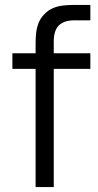

<svg xmlns="http://www.w3.org/2000/svg" viewBox="-20 -755 395 775"><path d="M123.7 0V-580Q123.7 -600.8 125.8 -621.3Q128 -641.8 135.1 -660.7Q142.2 -679.5 157 -695.7Q173.3 -713.3 192.9 -721.8Q212.5 -730.2 233.7 -732.6Q254.8 -735 275.7 -735H344.7V-673H280.7Q238.7 -673 217.8 -652.6Q197 -632.2 197 -588V0ZM30 -477V-540H344.7V-477Z"/></svg>

Font: Manrope ExtraLight
Style: Regular
Weight: 200
Designer: Mikhail Sharanda
Foundry: Mikhail Sharanda
Version: Version 4.505